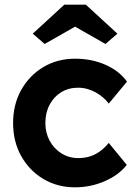

<svg xmlns="http://www.w3.org/2000/svg" viewBox="-20 -791 582 821"><path d="M36 -265Q36 -344 70.5 -406Q105 -468 165 -504Q225 -540 301 -540Q372 -540 431 -514Q490 -488 523 -442L445 -348Q431 -367 410 -382.5Q389 -398 364.5 -407Q340 -416 314 -416Q273 -416 241.5 -396.5Q210 -377 192 -343Q174 -309 174 -265Q174 -223 192.5 -189Q211 -155 243 -135Q275 -115 315 -115Q341 -115 364 -122Q387 -129 407.5 -144Q428 -159 445 -180L522 -86Q489 -43 428.5 -16.5Q368 10 301 10Q225 10 165 -26Q105 -62 70.5 -124Q36 -186 36 -265ZM255 -771H347L482 -647L431 -603L301 -677L171 -603L120 -647Z"/></svg>

Font: Mach SemiBold
Style: Regular
Weight: 600
Version: Version 1.002